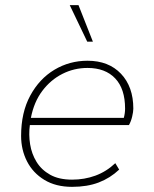

<svg xmlns="http://www.w3.org/2000/svg" viewBox="-20 -716 600 746"><path d="M260 10Q197 10 152.5 -17Q108 -44 85 -89Q62 -134 62 -188Q62 -279 97.5 -344.5Q133 -410 191.5 -445Q250 -480 320 -480Q402 -480 450 -429.5Q498 -379 498 -294Q498 -282 493.5 -263Q489 -244 481 -230H96Q91 -193 97 -155.5Q103 -118 122 -87Q141 -56 175 -37Q209 -18 260 -18Q308 -18 350.5 -33.5Q393 -49 428 -82L443 -57Q408 -24 363.5 -7Q319 10 260 10ZM100 -258H461Q466 -276 466 -294Q466 -371 427.5 -411.5Q389 -452 320 -452Q268 -452 222.5 -429Q177 -406 144.5 -363Q112 -320 100 -258ZM319 -554 251 -696H285L341 -554Z"/></svg>

Font: Gantari Thin
Style: Italic
Weight: 100
Italic angle: -10°
Designer: Anugrah Pasau
Foundry: Lafontype
Version: Version 1.000; ttfautohint (v1.8.4.7-5d5b)